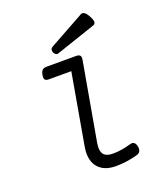

<svg xmlns="http://www.w3.org/2000/svg" viewBox="-155 -954 910 1067"><g transform="rotate(-20 300.0 -420.5)"><path d="M241.2 -733.9Q224.1 -724.1 231.9 -703.6Q235.4 -694.8 242.7 -689.9Q250 -685.1 258.8 -688L493.7 -767.6Q518.1 -775.9 493.7 -819.8Q479.5 -845.2 467.5 -850.1Q455.6 -855 444.3 -846.2ZM171.4 -640.6Q154.8 -640.6 146.2 -632.6Q137.7 -624.5 134.3 -605.5Q130.9 -586.4 136.5 -578.4Q142.1 -570.3 158.7 -570.3H292L218.3 -149.9Q214.8 -131.3 214.8 -111.8Q214.8 -54.2 249 -21.7Q283.2 10.7 346.2 10.7Q407.7 10.7 473.6 -7.3Q503.9 -15.6 496.6 -51.3Q489.3 -85.9 460 -77.1Q405.3 -60.5 353.5 -60.5Q319.8 -60.5 304 -74.5Q288.1 -88.4 288.1 -118.7Q288.1 -129.9 291.5 -151.4L372.1 -607.4Q375.5 -625.5 369.1 -633.1Q362.8 -640.6 346.2 -640.6Z"/></g></svg>

Font: Courier Prime Code
Style: Italic
Weight: 400
Italic angle: -10°
Designer: Alan Dague-Greene
Foundry: Quote-Unquote Apps
Version: Version 3.18